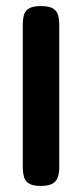

<svg xmlns="http://www.w3.org/2000/svg" viewBox="-20 -603 269 632"><path d="M114 9Q87 9 74.5 0.5Q62 -8 58.5 -22Q55 -36 55 -51V-524Q55 -539 58.5 -553Q62 -567 75 -575Q88 -583 115 -583Q143 -583 155.5 -574.5Q168 -566 171.5 -552.5Q175 -539 175 -523V-50Q175 -35 171 -21.5Q167 -8 154.5 0.5Q142 9 114 9Z"/></svg>

Font: Fredoka SemiCondensed Medium
Style: Regular
Weight: 500
Width: 4
Designer: Ben Nathan
Foundry: Milena B. Brandão, Ben Nathan
Version: Version 2.001